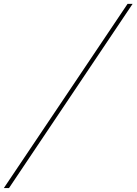

<svg xmlns="http://www.w3.org/2000/svg" viewBox="-50 -800 690 970"><path d="M-30.5 150 594.5 -780.5H620L-4.5 150Z"/></svg>

Font: Bodoni Moda
Style: Italic
Weight: 400
Italic angle: -13°
Designer: Owen Earl
Foundry: indestructible type
Version: Version 2.005